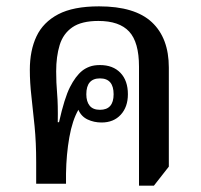

<svg xmlns="http://www.w3.org/2000/svg" viewBox="-20 -579 633 605"><path d="M418 6V-369Q418 -446 387 -479.5Q356 -513 290 -513Q237 -513 208 -493Q179 -473 168 -437Q157 -401 157 -354Q157 -319 160 -284Q163 -249 162 -194H166Q183 -270 200.5 -304.5Q218 -339 239 -356Q249 -364 262.5 -369Q276 -374 295 -374Q336 -374 359.5 -349.5Q383 -325 383 -282Q383 -242 360.5 -217.5Q338 -193 300 -193Q276 -193 256 -202.5Q236 -212 227 -233Q208 -200 198.5 -146.5Q189 -93 188 -32V0H94V-68Q94 -130 89 -181Q84 -232 79 -275.5Q74 -319 74 -359Q74 -420 95 -464.5Q116 -509 163.5 -534Q211 -559 292 -559Q405 -559 458.5 -509Q512 -459 512 -366V-54L465 6ZM295 -233Q338 -233 338 -282Q338 -332 295 -332Q252 -332 252 -282Q252 -259 262.5 -246Q273 -233 295 -233Z"/></svg>

Font: Noto Serif Thai SemiCondensed Medium
Style: Regular
Weight: 500
Width: 4
Designer: Monotype Design Team
Foundry: Monotype Imaging Inc.
Version: Version 2.002; ttfautohint (v1.8.4.7-5d5b)